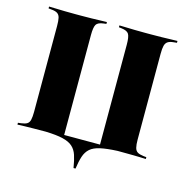

<svg xmlns="http://www.w3.org/2000/svg" viewBox="-104 -670 876 897"><g transform="rotate(15 334.5 -221.5)"><path d="M83.9 -201.6V-492.7Q83.9 -518.5 80.6 -532.3Q77.4 -546 67.7 -552.4Q58.1 -558.9 38.7 -560.5L24.2 -562.1V-571Q37.9 -571 57.3 -570.2Q76.6 -569.4 101.2 -569Q125.8 -568.5 153.2 -568.5H165.3H178.2Q206.5 -568.5 229.8 -569Q253.2 -569.4 272.6 -570.2Q291.9 -571 304 -571V-562.1L291.1 -560.5Q263.7 -557.3 255.6 -544Q247.6 -530.6 247.6 -492.7V-201.6ZM421 -201.6V-492.7Q421 -530.6 412.9 -544Q404.8 -557.3 377.4 -560.5L364.5 -562.1V-571Q377.4 -571 396.4 -570.2Q415.3 -569.4 439.5 -569Q463.7 -568.5 490.3 -568.5H503.2H515.3Q543.5 -568.5 567.7 -569Q591.9 -569.4 612.1 -570.2Q632.3 -571 645.2 -571V-562.1L629.8 -560.5Q611.3 -558.9 601.6 -552.4Q591.9 -546 588.3 -532.3Q584.7 -518.5 584.7 -492.7V-201.6ZM153.2 -2.4Q125.8 -2.4 101.2 -2Q76.6 -1.6 57.3 -1.2Q37.9 -0.8 24.2 0V-8.9L38.7 -10.5Q58.1 -12.9 67.7 -19Q77.4 -25 80.6 -39.1Q83.9 -53.2 83.9 -78.2V-201.6H247.6V-9.7H421V-201.6H584.7V-78.2Q584.7 -53.2 588.3 -39.1Q591.9 -25 601.6 -19Q611.3 -12.9 629.8 -10.5L645.2 -8.9V0Q632.3 -0.8 612.1 -1.2Q591.9 -1.6 567.7 -2Q543.5 -2.4 515.3 -2.4H503.2Q491.1 -2.4 473.8 -2Q456.5 -1.6 435.1 -1.2Q413.7 -0.8 388.3 -0.4Q362.9 0 334.7 0Q306.5 0 280.6 -0.4Q254.8 -0.8 232.7 -1.2Q210.5 -1.6 193.5 -2Q176.6 -2.4 165.3 -2.4ZM329.8 128.2Q324.2 92.7 316.1 68.1Q308.1 43.5 291.1 28.6Q274.2 13.7 243.5 6.5Q212.9 -0.8 161.3 -2.4L166.1 -4.8L292.7 -1.6H375.8L504 -4.8L507.3 -2.4Q456.5 0 425.4 6.9Q394.4 13.7 377.4 28.6Q360.5 43.5 352.4 68.1Q344.4 92.7 339.5 128.2Z"/></g></svg>

Font: Playfair 144pt SemiCondensed Black
Style: Regular
Weight: 900
Width: 4
Designer: Claus Eggers Sørensen
Foundry: Claus Eggers Sørensen
Version: Version 2.203